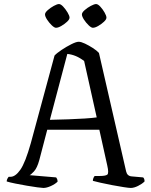

<svg xmlns="http://www.w3.org/2000/svg" viewBox="-20 -927 746 947"><path d="M194 0Q187 0 164.5 -3Q142 -6 113 -11Q84 -16 56.5 -21.5Q29 -27 13 -32Q13 -39 16.5 -45.5Q20 -52 23 -55H32Q56 -55 80.5 -90Q105 -125 132 -221L249 -653Q260 -665 284 -681Q308 -697 332 -709Q356 -721 368 -721Q380 -721 399 -712Q418 -703 437.5 -690.5Q457 -678 468 -666L602 -82Q607 -59 629 -57L686 -52Q693 -46 693 -32Q681 -20 661 -10Q641 0 625 0Q616 0 590 -4Q564 -8 532.5 -14Q501 -20 474.5 -26Q448 -32 438 -35Q438 -43 441 -49.5Q444 -56 447 -59H472Q500 -59 509 -65.5Q518 -72 509 -111L470 -287H213L174 -138Q163 -98 147.5 -81.5Q132 -65 126 -63L257 -52Q259 -50 261.5 -44.5Q264 -39 264 -31Q252 -19 231 -9.5Q210 0 194 0ZM226 -336Q272 -337 317 -338.5Q362 -340 399 -342.5Q436 -345 457 -348L395 -626Q355 -657 312 -661ZM438 -790Q430 -790 417 -802.5Q404 -815 394 -830.5Q384 -846 384 -856Q384 -865 397.5 -877Q411 -889 428 -898Q445 -907 454 -907Q463 -907 475 -894Q487 -881 496 -865Q505 -849 505 -840Q505 -831 492.5 -819.5Q480 -808 464.5 -799Q449 -790 438 -790ZM256 -790Q248 -790 235 -802.5Q222 -815 212 -830.5Q202 -846 202 -856Q202 -865 215.5 -877Q229 -889 245.5 -898Q262 -907 271 -907Q280 -907 292 -894Q304 -881 313.5 -865Q323 -849 323 -840Q323 -831 310.5 -819.5Q298 -808 282.5 -799Q267 -790 256 -790Z"/></svg>

Font: Texturina 72pt
Style: Regular
Weight: 400
Designer: Guillermo Torres Carreño
Foundry: Omnibus-Type
Version: Version 1.002; ttfautohint (v1.8.3)